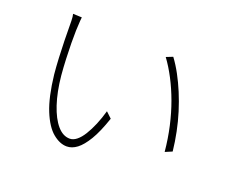

<svg xmlns="http://www.w3.org/2000/svg" viewBox="-113 -862 1225 1037"><g transform="rotate(20 500.0 -343.5)"><path d="M194 -684Q193 -677 192 -663.5Q191 -650 190.5 -635Q190 -620 189 -607Q188 -577 188.5 -534.5Q189 -492 191 -444Q193 -396 197 -351Q206 -259 229 -190Q252 -121 284.5 -83.5Q317 -46 356 -46Q376 -46 395.5 -61.5Q415 -77 433 -106Q451 -135 467 -173Q483 -211 495 -254L528 -223Q500 -140 471 -92Q442 -44 413.5 -22.5Q385 -1 355 -1Q315 -1 274.5 -34.5Q234 -68 203.5 -143Q173 -218 159 -344Q155 -386 152.5 -436.5Q150 -487 149 -533.5Q148 -580 148 -607Q148 -622 147.5 -647.5Q147 -673 143 -686ZM731 -653Q757 -618 780 -575.5Q803 -533 823 -485Q843 -437 859 -385.5Q875 -334 886 -280Q897 -226 903 -171L863 -154Q856 -228 840.5 -297Q825 -366 802.5 -427.5Q780 -489 752 -542.5Q724 -596 693 -638Z"/></g></svg>

Font: Noto Sans KR ExtraLight
Style: Regular
Weight: 250
Designer: Ryoko NISHIZUKA  (kana, bopomofo & ideographs); Paul D. Hunt (Latin, Greek & Cyrillic); Sandoll Communications , Soo-you
Foundry: Adobe
Version: Version 2.004-H2;hotconv 1.0.118;makeotfexe 2.5.65603